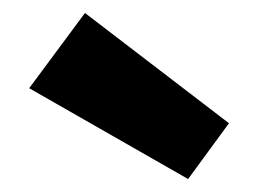

<svg xmlns="http://www.w3.org/2000/svg" viewBox="-20 -875 405 296"><path d="M111 -855 333 -685 270 -599 25 -739Z"/></svg>

Font: Bitter ExtraBold
Style: Regular
Weight: 800
Designer: Sol Matas, and Bitter project Authors
Foundry: Sol Matas
Version: Version 2.001